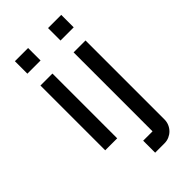

<svg xmlns="http://www.w3.org/2000/svg" viewBox="-279 -800 1090 1090"><g transform="rotate(-45 266.0 -255.0)"><path d="M181.2 -520V0H85V-520ZM80.1 -720.2H186V-620.1H80.1ZM351.1 113.8V-520H446.8V113.8Q446.8 133.8 439.2 151.4Q431.6 168.9 418.7 181.9Q405.8 194.8 388.4 202.4Q371.1 210 351.1 210H275.9V113.8ZM346.2 -720.2H452.1V-620.1H346.2Z"/></g></svg>

Font: Aldrich
Style: Regular
Weight: 400
Designer: Matthew Desmond
Foundry: Matthew Desmond
Version: Version 1.002 2011